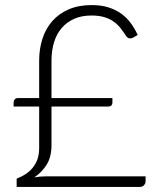

<svg xmlns="http://www.w3.org/2000/svg" viewBox="-20 -735 620 755"><path d="M33.5 -332Q33.5 -339.5 38.2 -344.5Q43 -349.5 51.5 -349.5H134V-496.5Q134 -543 147 -583Q160 -623 185.8 -652.2Q211.5 -681.5 250.2 -698.2Q289 -715 340 -715Q378 -715 407 -705.8Q436 -696.5 457.8 -680.5Q479.5 -664.5 495 -643Q510.5 -621.5 521.5 -597.5L502.5 -586.5Q498 -584 491.5 -584Q483 -584 476.5 -592.5Q466.5 -608 455.2 -622.8Q444 -637.5 428.5 -649Q413 -660.5 391.5 -667.2Q370 -674 340 -674Q301 -674 271.8 -661Q242.5 -648 222.5 -624.8Q202.5 -601.5 192.5 -568.8Q182.5 -536 182.5 -496.5V-349.5H422V-330Q422 -324.5 417.8 -320.2Q413.5 -316 407 -316H182.5V-164Q182.5 -119.5 164.5 -89.2Q146.5 -59 115 -37.5Q126 -39.5 136.8 -40.5Q147.5 -41.5 159 -41.5H552.5V-21.5Q552.5 -14 546.5 -7Q540.5 0 530.5 0H45.5V-32.5Q62.5 -39 78.5 -49Q94.5 -59 107 -73.5Q119.5 -88 126.8 -107.5Q134 -127 134 -153V-316H33.5Z"/></svg>

Font: Lato Light
Style: Regular
Weight: 300
Designer: Lukasz Dziedzic
Foundry: Lukasz Dziedzic
Version: Version 1.104; Western+Polish opensource